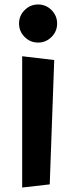

<svg xmlns="http://www.w3.org/2000/svg" viewBox="-20 -823 330 857"><path d="M235 -718Q235 -683 210 -658Q185 -633 150 -633Q115 -633 90 -658Q65 -683 65 -718Q65 -753 90 -778Q115 -803 150 -803Q185 -803 210 -778Q235 -753 235 -718ZM79 14V-572L222 -555L202 0Z"/></svg>

Font: RocknRoll One
Style: Regular
Weight: 400
Designer: Fontworks Inc.
Foundry: Fontworks Inc.
Version: Version 1.100